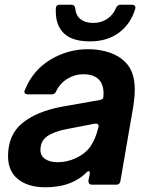

<svg xmlns="http://www.w3.org/2000/svg" viewBox="-20 -781 631 812"><path d="M14 -120Q14 -211 74.5 -260.5Q135 -310 243 -330L402 -358Q417 -362 417 -369L418 -386Q418 -420 402 -440Q381 -467 332 -467Q296 -467 264.5 -447.5Q233 -428 217 -394Q212 -382 199 -382H98Q89 -382 85 -387Q81 -392 85 -400Q119 -484 193 -528.5Q267 -573 352 -573Q402 -573 444 -558.5Q486 -544 512 -516Q550 -477 550 -402Q550 -359 537 -292L489 -14Q486 0 472 0H369Q361 0 357 -5Q353 -10 354 -18L359 -42Q360 -45 360 -50Q360 -57 355 -57Q351 -57 346 -52Q325 -31 304 -20Q251 11 171 11Q99 11 56.5 -23Q14 -57 14 -120ZM298 -111Q340 -130 362 -161Q384 -192 396 -242Q397 -244 397 -248Q397 -254 392.5 -256.5Q388 -259 381 -258L262 -235Q209 -225 180 -205Q151 -185 151 -147Q151 -122 171 -108.5Q191 -95 223 -95Q263 -95 298 -111ZM216 -732V-746Q217 -761 233 -761H282Q296 -761 298 -746Q301 -715 321 -699.5Q341 -684 374 -684Q407 -684 432.5 -700.5Q458 -717 471 -748Q477 -761 490 -761H538Q546 -761 550 -756.5Q554 -752 552 -744Q533 -680 483.5 -643Q434 -606 360 -606Q287 -606 251.5 -639Q216 -672 216 -732Z"/></svg>

Font: Open Sauce Two
Style: Bold Italic
Weight: 700
Italic angle: -10°
Designer: Alfredo Marco Pradil
Foundry: Creative Sauce Fz LLC
Version: Version 1.477